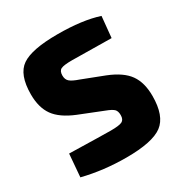

<svg xmlns="http://www.w3.org/2000/svg" viewBox="-166 -832 930 973"><g transform="rotate(-30 298.5 -345.0)"><path d="M323 -246 185 -301Q104 -334 70 -381.5Q36 -429 36 -506Q36 -622 95 -662.5Q154 -703 305 -703Q450 -703 545 -672L533 -549Q356 -552 303 -552Q255 -552 238.5 -544Q222 -536 222 -509Q222 -486 236 -473.5Q250 -461 288 -448L415 -399Q498 -366 532 -318Q566 -270 566 -192Q566 -75 507.5 -31Q449 13 296 13Q164 13 43 -17L54 -150Q259 -145 295 -145Q345 -145 361.5 -153.5Q378 -162 378 -188Q378 -212 366.5 -223Q355 -234 323 -246Z"/></g></svg>

Font: Ezarion Extra Bold
Style: Regular
Weight: 800
Designer: Natanael Gama
Version: Version 1.001;PS 001.001;hotconv 1.0.70;makeotf.lib2.5.58329